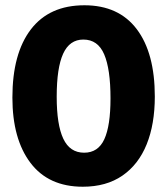

<svg xmlns="http://www.w3.org/2000/svg" viewBox="-20 -694 634 728"><path d="M294 14Q164 14 95.5 -76.5Q27 -167 27 -324Q27 -491 97 -582.5Q167 -674 300 -674Q430 -674 498.5 -583.5Q567 -493 567 -328Q567 -223 536 -146.5Q505 -70 444 -28Q383 14 294 14ZM299 -115Q352 -115 375.5 -166Q399 -217 399 -321Q399 -432 375 -488Q351 -544 296 -544Q244 -544 219.5 -490.5Q195 -437 195 -327Q195 -221 220 -168Q245 -115 299 -115Z"/></svg>

Font: Bricolage Grotesque 48pt ExtraBold
Style: Regular
Weight: 800
Designer: Mathieu Triay
Foundry: Atelier Triay
Version: Version 1.000; ttfautohint (v1.8.4.7-5d5b);gftools[0.9.32]